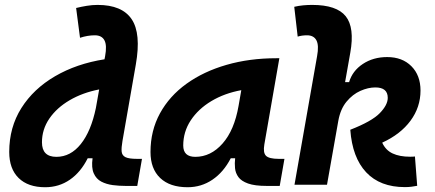

<svg xmlns="http://www.w3.org/2000/svg" viewBox="-20 -763 1798 793"><path d="M166.5 10.3Q95.7 10.3 56.9 -27.8Q18.1 -65.9 18.1 -135.3Q18.1 -237.3 68.4 -316.9Q118.7 -396.5 207.5 -448.2Q296.4 -500 411.6 -518.1L414.1 -530.8Q422.4 -575.7 411.4 -596.4Q400.4 -617.2 371.6 -617.2Q341.8 -617.2 310.5 -606.9L294.4 -730Q316.4 -735.4 338.6 -739Q360.8 -742.7 383.3 -742.7Q483.9 -742.7 523.7 -683.8Q563.5 -625 541 -496.6L485.8 -180.7Q481 -153.3 482.4 -137.2Q483.9 -121.1 498 -114Q512.2 -106.9 545.9 -106.9H566.4L546.9 4.9H499Q472.2 4.9 445.8 1.5Q419.4 -2 398.4 -12.9Q377.4 -23.9 367.2 -47.1Q356.9 -70.3 362.3 -109.4H342.3Q313.5 -51.8 268.6 -20.8Q223.6 10.3 166.5 10.3ZM376 -316.9 389.6 -393.6Q321.3 -380.4 267.8 -349.1Q214.4 -317.9 183.8 -273.2Q153.3 -228.5 153.3 -175.3Q153.3 -115.2 212.9 -115.2Q271.5 -115.2 313.7 -168Q356 -220.7 376 -316.9Z M754.9 10.3Q681.6 10.3 641.6 -27.8Q601.6 -65.9 601.6 -135.3Q601.6 -223.1 640.6 -294.7Q679.7 -366.2 750.2 -417Q820.8 -467.8 915.5 -495.1Q1010.3 -522.5 1121.6 -522.5H1133.8L1071.8 -166.5Q1065.9 -132.3 1078.6 -119.6Q1091.3 -106.9 1131.3 -106.9H1154.8L1135.3 4.9H1082Q1032.2 4.9 1004.4 -5.1Q976.6 -15.1 964.6 -31.7Q952.6 -48.3 950.7 -68.6Q948.7 -88.9 951.2 -109.4H933.1Q903.3 -51.8 857.4 -20.8Q811.5 10.3 754.9 10.3ZM786.6 -115.2Q850.6 -115.2 899.2 -170.2Q947.8 -225.1 965.3 -325.7L976.6 -390.6Q907.2 -377.9 853 -345.5Q798.8 -313 767.8 -265.9Q736.8 -218.8 736.8 -162.1Q736.8 -115.2 786.6 -115.2Z M1652.3 9.8Q1549.8 9.8 1492.4 -51.3Q1435.1 -112.3 1426.8 -227.1Q1515.6 -261.7 1548.6 -295.7Q1581.5 -329.6 1581.5 -358.9Q1581.5 -401.9 1530.3 -401.9Q1500.5 -401.9 1468.5 -387.7Q1436.5 -373.5 1411.4 -343.3Q1386.2 -313 1377.4 -264.6L1330.6 0H1196.3L1289.6 -530.8Q1297.9 -575.7 1286.9 -596.4Q1275.9 -617.2 1248 -617.2Q1227.1 -617.2 1209.5 -611.8L1195.3 -734.9Q1213.9 -739.3 1232.4 -741Q1251 -742.7 1269.5 -742.7Q1370.6 -742.7 1408 -695.8Q1445.3 -648.9 1426.8 -545.4L1405.3 -423.8H1421.9Q1435.5 -470.2 1478.5 -498.8Q1521.5 -527.3 1579.1 -527.3Q1641.6 -527.3 1679.2 -489.5Q1716.8 -451.7 1716.8 -389.2Q1716.8 -320.3 1675.5 -264.4Q1634.3 -208.5 1558.6 -173.8Q1572.8 -142.6 1601.6 -129.2Q1630.4 -115.7 1673.8 -115.7Q1687.5 -115.7 1693.8 -116.7L1703.1 4.4Q1691.9 6.3 1679.9 8.1Q1668 9.8 1652.3 9.8Z"/></svg>

Font: Cascadia Code PL
Style: Bold Italic
Weight: 700
Italic angle: -10°
Monospace: yes
Designer: Aaron Bell
Foundry: Saja Typeworks
Version: Version 2404.023; ttfautohint (v1.8.4)